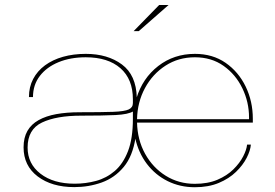

<svg xmlns="http://www.w3.org/2000/svg" viewBox="-20 -758 1126 786"><path d="M284 8Q192 8 134.2 -35.8Q76.5 -79.5 76.5 -155Q76.5 -194.5 92.2 -222Q108 -249.5 138 -266.2Q168 -283 210.5 -290.8Q253 -298.5 306 -298.5Q396.5 -298.5 443.2 -300.2Q490 -302 507 -310Q524 -318 524 -336Q524 -340 524 -344Q524 -348 524 -351.5Q524 -434 473 -478.8Q422 -523.5 331 -523.5Q268.5 -523.5 219.8 -503.5Q171 -483.5 143 -447Q115 -410.5 115 -360.5H98.5Q98.5 -402 115.8 -434.8Q133 -467.5 164.2 -490.5Q195.5 -513.5 238 -525.5Q280.5 -537.5 331 -537.5Q420.5 -537.5 479 -494.2Q537.5 -451 540 -358.5Q540 -358 540 -356.8Q540 -355.5 540 -354.5L538.5 -355.5Q563.5 -438 627.8 -487.8Q692 -537.5 778 -537.5Q850.5 -537.5 903.5 -500.8Q956.5 -464 985.8 -403.5Q1015 -343 1015 -272Q1015 -268 1015 -264Q1015 -260 1015 -256H534L541 -261Q541 -260 541 -259Q541 -258 541 -257Q542.5 -185.5 574 -128.5Q605.5 -71.5 658.5 -38.5Q711.5 -5.5 777.5 -5.5Q831 -5.5 870.2 -22.2Q909.5 -39 935.5 -64.8Q961.5 -90.5 975.5 -117.8Q989.5 -145 991.5 -166H1007Q1005 -141.5 989.8 -111.8Q974.5 -82 946.2 -54.5Q918 -27 875.8 -9.2Q833.5 8.5 777.5 8.5Q717 8.5 666.5 -16.5Q616 -41.5 581.2 -87.2Q546.5 -133 533 -194.5L535 -195.5Q523.5 -119 486.5 -74.5Q449.5 -30 396.5 -11Q343.5 8 284 8ZM285.5 -6Q331 -6 373.5 -17.5Q416 -29 450 -58.2Q484 -87.5 504 -139.2Q524 -191 524 -271Q524 -280.5 524 -289.8Q524 -299 524 -308.5L526 -302.5Q505 -289.5 452.5 -287Q400 -284.5 312 -284.5Q211 -284.5 152 -256.5Q93 -228.5 93 -154Q93 -87.5 145.8 -46.8Q198.5 -6 285.5 -6ZM541 -270H999.5Q999.5 -272 999.5 -273.5Q999.5 -275 999.5 -277Q999.5 -340 972.2 -396.5Q945 -453 895.5 -488.2Q846 -523.5 778 -523.5Q710.5 -523.5 657.5 -489.2Q604.5 -455 573.5 -397.5Q542.5 -340 541 -270ZM527 -630.5 631.5 -737.5H670L548 -630.5Z"/></svg>

Font: Epilogue Thin
Style: Regular
Weight: 250
Designer: Tyler Finck
Foundry: Etcetera Type Co
Version: Version 2.111